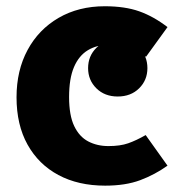

<svg xmlns="http://www.w3.org/2000/svg" viewBox="-20 -568 553 605"><path d="M310.1 -548.3Q373.9 -548.3 419.1 -532.2Q464.3 -516.1 507.8 -482.6L440.1 -389.1Q409.7 -409.1 383.4 -418Q357.1 -426.9 323.5 -426.9Q285.5 -426.9 257.1 -409.9Q228.6 -392.8 213.2 -356.8Q197.7 -320.7 197.7 -262.2Q197.7 -204.5 213.8 -170.8Q229.9 -137.1 258 -122.4Q286.2 -107.7 321.6 -107.7Q358.8 -107.7 383.9 -116.5Q408.9 -125.2 439 -142.4L507.8 -46Q467.7 -17.4 421.6 -0.2Q375.6 17 311.4 17Q226.6 17 164.1 -16.5Q101.6 -49.9 66.8 -112.3Q32.1 -174.6 32.1 -261.5Q32.1 -346.1 67 -410.7Q101.8 -475.2 164.8 -511.8Q227.9 -548.3 310.1 -548.3ZM350.9 -443.1Q392.3 -443.1 418.4 -417.3Q444.5 -391.5 444.5 -353.3Q444.5 -315.5 418.4 -289.7Q392.3 -263.9 350.9 -263.9Q309.8 -263.9 283.7 -289.7Q257.6 -315.5 257.6 -353.3Q257.6 -391.5 283.7 -417.3Q309.8 -443.1 350.9 -443.1Z"/></svg>

Font: Fira Sans Variable
Style: Regular
Weight: 400
Designer: Carrois Corporate & Edenspiekermann AG
Foundry: Carrois Corporate GbR & Edenspiekermann AG
Version: Version 4.202